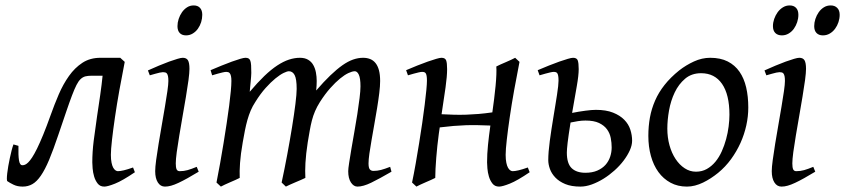

<svg xmlns="http://www.w3.org/2000/svg" viewBox="-20 -671 3129 711"><path d="M321.8 -69.8Q321.8 -107.9 326.9 -149.2Q332 -190.4 339.4 -240.2Q342.3 -258.8 345.2 -279.1Q348.1 -299.3 351.1 -319.1Q354 -338.9 356.2 -357.2Q358.4 -375.5 359.9 -390.6H319.3Q305.7 -390.6 296.1 -388.2Q286.6 -385.7 278.6 -378.2Q270.5 -370.6 263.2 -356.2Q255.9 -341.8 246.6 -317.4Q237.3 -293 225.1 -257.1Q212.9 -221.2 195.8 -170.9Q177.2 -115.7 161.9 -79.1Q146.5 -42.5 131.3 -20.5Q116.2 1.5 100.1 10.7Q84 20 64 20Q44.4 20 30 12.9Q15.6 5.9 7.3 0Q5.4 -1.5 5.4 -9.5Q5.4 -17.6 6.8 -29.5Q8.3 -41.5 10.7 -56.2Q13.2 -70.8 16.4 -85.4Q19.5 -100.1 22.9 -113.5Q26.4 -127 29.8 -136.2L48.3 -130.9Q47.4 -95.7 50.3 -77.4Q53.2 -59.1 63 -59.1Q67.4 -59.1 72.5 -61Q77.6 -63 84.2 -69.3Q90.8 -75.7 98.9 -87.9Q106.9 -100.1 117.2 -120.8Q127.4 -141.6 139.9 -171.9Q152.3 -202.1 167.5 -244.6Q181.2 -283.2 197.5 -321.3Q213.9 -359.4 235.4 -389.6Q256.8 -419.9 285.2 -438.5Q313.5 -457 352.1 -457H425.8V-456.5L441.9 -441.9Q431.6 -390.1 422.1 -337.2Q412.6 -284.2 405.8 -237.3Q398.9 -190.4 394.8 -153.6Q390.6 -116.7 390.6 -97.7Q390.6 -80.1 393.1 -68.4Q395.5 -56.6 399.4 -49.8Q403.3 -43 408 -40Q412.6 -37.1 416.5 -37.1Q424.8 -37.1 438.5 -40.3Q452.1 -43.5 472.7 -50.8L479.5 -33.2Q433.6 -2 406 9Q378.4 20 366.2 20Q350.6 20 341.8 8.8Q333 -2.4 328.6 -17.3Q324.2 -32.2 323 -47.4Q321.8 -62.5 321.8 -69.8Z M715.8 -35.2Q692.9 -21.5 674.6 -11.2Q656.2 -1 641.1 6.1Q626 13.2 613.8 16.6Q601.6 20 590.8 20Q574.2 20 564.5 4.6Q554.7 -10.7 554.7 -37.1Q554.7 -51.8 558.3 -78.9Q562 -106 567.4 -138.9Q572.8 -171.9 579.1 -207.8Q585.4 -243.7 590.8 -276.1Q596.2 -308.6 599.9 -333.7Q603.5 -358.9 603.5 -371.1Q603.5 -382.3 602.1 -388.9Q600.6 -395.5 598.1 -398.7Q595.7 -401.9 591.8 -402.8Q587.9 -403.8 583.5 -403.8Q579.6 -403.8 571.5 -402.1Q563.5 -400.4 555.2 -397.9Q545.9 -395.5 534.7 -392.1L527.8 -410.2Q548.3 -419.4 568.6 -428Q588.9 -436.5 606.4 -442.9Q624 -449.2 637.2 -453.1Q650.4 -457 656.7 -457Q670.4 -457 676 -447.8Q681.6 -438.5 681.6 -416Q681.6 -401.9 678 -374.3Q674.3 -346.7 668.5 -312.5Q662.6 -278.3 656.2 -241Q649.9 -203.6 644 -169.4Q638.2 -135.3 634.5 -107.7Q630.9 -80.1 630.9 -65.9Q630.9 -50.8 634 -43.9Q637.2 -37.1 645.5 -37.1Q660.6 -37.1 674.6 -41Q688.5 -44.9 708.5 -53.2ZM729 -616.2Q729 -602.5 724.9 -589.1Q720.7 -575.7 712.9 -564.7Q705.1 -553.7 693.8 -546.9Q682.6 -540 668.9 -540Q653.8 -540 645.5 -548.8Q637.2 -557.6 637.2 -574.2Q637.2 -587.4 641.6 -600.8Q646 -614.3 653.8 -625.5Q661.6 -636.7 672.6 -643.8Q683.6 -650.9 697.3 -650.9Q712.4 -650.9 720.7 -641.8Q729 -632.8 729 -616.2Z M1429.7 -35.2Q1384.3 -8.8 1354.5 5.6Q1324.7 20 1303.7 20Q1289.6 20 1279.5 4.6Q1269.5 -10.7 1269.5 -37.1Q1269.5 -45.9 1272.9 -67.9Q1276.4 -89.8 1281.2 -119.4Q1286.1 -148.9 1292.2 -182.6Q1298.3 -216.3 1303.2 -248.3Q1308.1 -280.3 1311.5 -307.6Q1314.9 -335 1314.9 -351.1Q1314.9 -381.3 1308.8 -394.3Q1302.7 -407.2 1293.9 -407.2Q1284.7 -407.2 1270.5 -400.6Q1256.3 -394 1239.3 -380.1Q1222.2 -366.2 1202.9 -344.5Q1183.6 -322.8 1164.6 -293Q1153.8 -275.9 1146.7 -259.3Q1139.6 -242.7 1135 -224.9Q1130.4 -207 1127 -187.3Q1123.5 -167.5 1119.6 -144Q1112.8 -99.6 1111.1 -67.9Q1109.4 -36.1 1110.8 -12.2Q1104 -8.8 1094.2 -4.6Q1084.5 -0.5 1074.2 3.9Q1064 8.3 1054.4 12.5Q1044.9 16.6 1038.6 20L1022.9 4.9Q1033.7 -44.9 1043.7 -98.6Q1053.7 -152.3 1061.5 -200.4Q1069.3 -248.5 1074 -286.1Q1078.6 -323.7 1078.6 -341.8Q1078.6 -378.9 1071 -393.1Q1063.5 -407.2 1049.8 -407.2Q1043.5 -407.2 1030.3 -400.9Q1017.1 -394.5 1000 -380.6Q982.9 -366.7 963.6 -345.2Q944.3 -323.7 925.8 -293.9Q915.5 -278.3 908.4 -261.7Q901.4 -245.1 896.2 -226.8Q891.1 -208.5 887 -188Q882.8 -167.5 878.9 -144Q871.1 -99.6 868.9 -67.6Q866.7 -35.6 867.7 -12.2Q861.3 -8.8 851.8 -4.6Q842.3 -0.5 832.3 3.9Q822.3 8.3 813 12.5Q803.7 16.6 797.9 20L781.7 4.9Q788.6 -29.3 795.2 -66.7Q801.8 -104 807.9 -141.1Q814 -178.2 819.3 -213.6Q824.7 -249 828.6 -279.3Q832.5 -309.6 834.7 -333.3Q836.9 -356.9 836.9 -371.1Q836.9 -382.3 835.4 -388.9Q834 -395.5 831.3 -399.2Q828.6 -402.8 825.2 -403.8Q821.8 -404.8 817.9 -404.8Q813 -404.8 804.4 -402.8Q795.9 -400.9 787.1 -398.4Q776.9 -395.5 765.6 -392.1L759.8 -411.1Q780.3 -419.9 800.8 -428.2Q821.3 -436.5 838.9 -442.9Q856.4 -449.2 869.6 -453.1Q882.8 -457 888.7 -457Q896 -457 900.4 -454.6Q904.8 -452.1 907 -446Q909.2 -439.9 909.9 -429Q910.6 -418 910.6 -400.9Q910.6 -395.5 909.9 -387.5Q909.2 -379.4 908.4 -369.9Q907.7 -360.4 906.5 -350.1Q905.3 -339.8 904.8 -331.1Q933.6 -365.2 958.7 -389.4Q983.9 -413.6 1006.6 -428.5Q1029.3 -443.4 1050 -450.2Q1070.8 -457 1090.8 -457Q1108.9 -457 1121.1 -449.7Q1133.3 -442.4 1140.1 -430.2Q1147 -418 1149.9 -402.6Q1152.8 -387.2 1152.8 -371.1Q1152.8 -361.8 1152.3 -354.2Q1151.9 -346.7 1150.9 -335.9Q1179.2 -368.7 1203.1 -391.6Q1227.1 -414.6 1247.8 -429.2Q1268.6 -443.8 1287.4 -450.4Q1306.2 -457 1324.7 -457Q1338.9 -457 1350.6 -452.4Q1362.3 -447.8 1370.6 -437.5Q1378.9 -427.2 1383.3 -410.9Q1387.7 -394.5 1387.7 -371.1Q1387.7 -352.5 1384.5 -326.4Q1381.3 -300.3 1376.5 -271Q1371.6 -241.7 1366.2 -210.9Q1360.8 -180.2 1356 -152.6Q1351.1 -125 1347.9 -102.3Q1344.7 -79.6 1344.7 -65.9Q1344.7 -49.3 1349.6 -43.7Q1354.5 -38.1 1362.8 -38.1Q1377 -38.1 1390.9 -41.7Q1404.8 -45.4 1424.8 -53.2Z M1783.7 -69.8Q1783.7 -100.6 1787.1 -134.3Q1790.5 -168 1795.9 -206.1Q1772 -207 1750 -207.5Q1728 -208 1705.6 -207.3Q1683.1 -206.5 1659.4 -204.6Q1635.7 -202.6 1608.4 -199.2Q1607.4 -193.4 1606.7 -187.5Q1606 -181.6 1605 -175.8Q1602.1 -153.8 1599.6 -131.1Q1597.2 -108.4 1595.5 -86.9Q1593.8 -65.4 1592.8 -46.1Q1591.8 -26.9 1591.8 -12.2Q1585.4 -8.8 1575.9 -4.6Q1566.4 -0.5 1556.4 3.9Q1546.4 8.3 1537.1 12.5Q1527.8 16.6 1522 20L1505.9 4.9Q1512.7 -27.3 1519.3 -64.9Q1525.9 -102.5 1532 -140.4Q1538.1 -178.2 1543.5 -215.1Q1548.8 -252 1552.7 -283Q1556.6 -314 1558.8 -337.4Q1561 -360.8 1561 -372.1Q1561 -383.3 1559.8 -389.9Q1558.6 -396.5 1556.4 -399.7Q1554.2 -402.8 1550.8 -403.8Q1547.4 -404.8 1543 -404.8Q1538.6 -404.8 1530 -402.8Q1521.5 -400.9 1512.7 -398.4Q1502.4 -395.5 1490.7 -392.1L1483.9 -411.1Q1504.4 -419.9 1525.1 -428.2Q1545.9 -436.5 1564 -442.9Q1582 -449.2 1595.5 -453.1Q1608.9 -457 1614.7 -457Q1628.4 -457 1632.1 -447.5Q1635.7 -438 1635.7 -415Q1635.7 -388.7 1629.9 -347.2Q1624 -305.7 1615.2 -248Q1640.1 -246.6 1662.4 -246.1Q1684.6 -245.6 1706.8 -246.3Q1729 -247.1 1752.4 -249Q1775.9 -251 1803.2 -254.9Q1806.6 -278.8 1809.8 -304.4Q1813 -330.1 1815.2 -353Q1817.4 -376 1818.1 -394.8Q1818.8 -413.6 1817.9 -424.8Q1824.2 -428.2 1833.7 -432.4Q1843.3 -436.5 1853.3 -440.9Q1863.3 -445.3 1872.6 -449.5Q1881.8 -453.6 1887.7 -457L1903.8 -441.9Q1893.6 -390.1 1884 -337.2Q1874.5 -284.2 1867.7 -237.3Q1860.8 -190.4 1856.7 -153.6Q1852.5 -116.7 1852.5 -97.7Q1852.5 -80.1 1855 -68.4Q1857.4 -56.6 1861.3 -49.8Q1865.2 -43 1869.9 -40Q1874.5 -37.1 1878.4 -37.1Q1886.7 -37.1 1900.4 -40.3Q1914.1 -43.5 1934.6 -50.8L1941.4 -33.2Q1895.5 -2 1867.9 9Q1840.3 20 1828.1 20Q1812.5 20 1803.7 8.8Q1794.9 -2.4 1790.5 -17.3Q1786.1 -32.2 1784.9 -47.4Q1783.7 -62.5 1783.7 -69.8Z M2147.9 -224.6Q2134.8 -224.6 2120.4 -222.4Q2106 -220.2 2092.8 -217.3Q2088.9 -192.4 2086.2 -174.1Q2083.5 -155.8 2082 -142.6Q2080.6 -129.4 2079.8 -120.6Q2079.1 -111.8 2079.1 -106Q2079.1 -65.4 2096.9 -48.3Q2114.7 -31.2 2147.9 -31.2Q2173.3 -31.2 2191.9 -39.3Q2210.4 -47.4 2222.2 -60.5Q2233.9 -73.7 2239.5 -90.6Q2245.1 -107.4 2245.1 -125Q2245.1 -142.1 2241.7 -159.9Q2238.3 -177.7 2227.8 -192.1Q2217.3 -206.5 2198.2 -215.6Q2179.2 -224.6 2147.9 -224.6ZM2048.3 -372.1Q2048.3 -383.3 2047.1 -389.9Q2045.9 -396.5 2043.7 -399.7Q2041.5 -402.8 2038.1 -403.8Q2034.7 -404.8 2030.3 -404.8Q2025.9 -404.8 2017.3 -402.8Q2008.8 -400.9 2000 -398.4Q1989.7 -395.5 1978 -392.1L1971.2 -411.1Q1991.7 -419.9 2012.5 -428.2Q2033.2 -436.5 2051.3 -442.9Q2069.3 -449.2 2082.8 -453.1Q2096.2 -457 2102.1 -457Q2115.7 -457 2119.4 -447.5Q2123 -438 2123 -415Q2123 -392.1 2116 -352.3Q2108.9 -312.5 2098.6 -252.9Q2123.5 -257.8 2147.5 -261Q2171.4 -264.2 2186.5 -264.2Q2224.6 -264.2 2250.2 -253.9Q2275.9 -243.7 2291.7 -227.5Q2307.6 -211.4 2314.2 -190.9Q2320.8 -170.4 2320.8 -149.9Q2320.8 -133.3 2312.3 -114.3Q2303.7 -95.2 2289.3 -76.2Q2274.9 -57.1 2255.6 -39.8Q2236.3 -22.5 2215.1 -9.3Q2193.8 3.9 2171.6 12Q2149.4 20 2129.4 20Q2095.7 20 2073 10.5Q2050.3 1 2036.4 -13.7Q2022.5 -28.3 2016.4 -45.4Q2010.3 -62.5 2010.3 -78.1Q2010.3 -106.9 2015.9 -148.7Q2021.5 -190.4 2029.8 -240.2Q2033.2 -261.2 2036.6 -281.7Q2040 -302.2 2042.7 -320.1Q2045.4 -337.9 2046.9 -351.3Q2048.3 -364.7 2048.3 -372.1Z M2681.2 -246.1Q2681.2 -320.8 2653.8 -360.4Q2626.5 -399.9 2576.2 -399.9Q2541 -399.9 2517.1 -379.6Q2493.2 -359.4 2478.5 -328.6Q2463.9 -297.9 2457.5 -262Q2451.2 -226.1 2451.2 -194.8Q2451.2 -162.1 2459.2 -133.1Q2467.3 -104 2481.7 -82.3Q2496.1 -60.5 2515.4 -47.9Q2534.7 -35.2 2557.1 -35.2Q2579.6 -35.2 2597.4 -45.2Q2615.2 -55.2 2629.2 -72Q2643.1 -88.9 2652.8 -110.6Q2662.6 -132.3 2668.9 -155.8Q2675.3 -179.2 2678.2 -202.6Q2681.2 -226.1 2681.2 -246.1ZM2751 -272.9Q2751 -240.2 2743.7 -206.8Q2736.3 -173.3 2722.2 -141.8Q2708 -110.4 2687.3 -81.8Q2666.5 -53.2 2639.2 -30.8Q2626.5 -20.5 2612.3 -11.2Q2598.1 -2 2583.5 5.1Q2568.8 12.2 2553.7 16.1Q2538.6 20 2523.9 20Q2489.7 20 2463.1 5.6Q2436.5 -8.8 2418.2 -33.9Q2399.9 -59.1 2390.4 -93.5Q2380.9 -127.9 2380.9 -168Q2380.9 -203.1 2386.7 -235.6Q2392.6 -268.1 2405.8 -298.3Q2418.9 -328.6 2440.9 -356.4Q2462.9 -384.3 2495.1 -410.2Q2520 -429.7 2549.8 -443.4Q2579.6 -457 2609.9 -457Q2647.9 -457 2674.8 -443.4Q2701.7 -429.7 2718.5 -405.3Q2735.4 -380.9 2743.2 -347.2Q2751 -313.5 2751 -272.9Z M2936.5 -616.2Q2936.5 -602.5 2932.1 -589.1Q2927.7 -575.7 2919.9 -564.7Q2912.1 -553.7 2900.6 -546.9Q2889.2 -540 2875.5 -540Q2859.9 -540 2851.1 -548.8Q2842.3 -557.6 2842.3 -574.2Q2842.3 -587.4 2846.9 -600.8Q2851.6 -614.3 2859.6 -625.5Q2867.7 -636.7 2879.2 -643.8Q2890.6 -650.9 2904.3 -650.9Q2919.4 -650.9 2928 -641.8Q2936.5 -632.8 2936.5 -616.2ZM3089.4 -616.2Q3089.4 -602.5 3085 -589.1Q3080.6 -575.7 3072.5 -564.7Q3064.5 -553.7 3053 -546.9Q3041.5 -540 3027.3 -540Q3012.2 -540 3003.7 -548.8Q2995.1 -557.6 2995.1 -574.2Q2995.1 -587.4 2999.5 -600.8Q3003.9 -614.3 3011.7 -625.5Q3019.5 -636.7 3030.8 -643.8Q3042 -650.9 3056.2 -650.9Q3071.3 -650.9 3080.3 -641.8Q3089.4 -632.8 3089.4 -616.2ZM2999 -35.2Q2976.1 -21.5 2957.8 -11.2Q2939.5 -1 2924.3 6.1Q2909.2 13.2 2897 16.6Q2884.8 20 2874 20Q2857.4 20 2847.7 4.6Q2837.9 -10.7 2837.9 -37.1Q2837.9 -51.8 2841.6 -78.9Q2845.2 -106 2850.6 -138.9Q2856 -171.9 2862.3 -207.8Q2868.7 -243.7 2874 -276.1Q2879.4 -308.6 2883.1 -333.7Q2886.7 -358.9 2886.7 -371.1Q2886.7 -382.3 2885.3 -388.9Q2883.8 -395.5 2881.3 -398.7Q2878.9 -401.9 2875 -402.8Q2871.1 -403.8 2866.7 -403.8Q2862.8 -403.8 2854.7 -402.1Q2846.7 -400.4 2838.4 -397.9Q2829.1 -395.5 2817.9 -392.1L2811 -410.2Q2831.5 -419.4 2851.8 -428Q2872.1 -436.5 2889.6 -442.9Q2907.2 -449.2 2920.4 -453.1Q2933.6 -457 2939.9 -457Q2953.6 -457 2959.2 -447.8Q2964.8 -438.5 2964.8 -416Q2964.8 -401.9 2961.2 -374.3Q2957.5 -346.7 2951.7 -312.5Q2945.8 -278.3 2939.5 -241Q2933.1 -203.6 2927.2 -169.4Q2921.4 -135.3 2917.7 -107.7Q2914.1 -80.1 2914.1 -65.9Q2914.1 -50.8 2917.2 -43.9Q2920.4 -37.1 2928.7 -37.1Q2943.8 -37.1 2957.8 -41Q2971.7 -44.9 2991.7 -53.2Z"/></svg>

Font: Gentium Plus Cyr
Style: Italic
Weight: 400
Italic angle: -8°
Designer: J. Victor Gaultney, Annie Olsen, Iska Routamaa, Becca Hirsbrunner
Foundry: SIL International
Version: Version 5.000